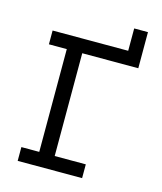

<svg xmlns="http://www.w3.org/2000/svg" viewBox="-120 -908 841 996"><g transform="rotate(15 300.0 -410.0)"><path d="M70 -700H476V-820H550V-626H249V-74H416V0H70V-74H166V-626H70Z"/></g></svg>

Font: PT Mono
Style: Regular
Weight: 400
Monospace: yes
Designer: A.Korolkova, I.Chaeva
Foundry: ParaType Ltd
Version: Version 1.001W OFL